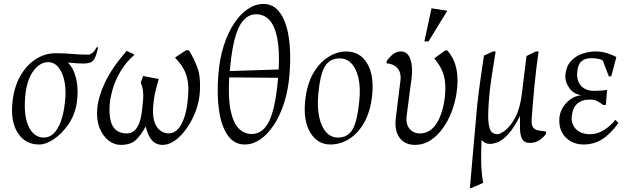

<svg xmlns="http://www.w3.org/2000/svg" viewBox="-20 -720 3173 970"><path d="M178 10Q106 10 68.5 -50.5Q31 -111 44 -214Q54 -289 86 -342Q118 -395 163.5 -423Q209 -451 260 -451Q294 -451 317 -449.5Q340 -448 364.5 -446Q389 -444 426 -444Q435 -444 446.5 -452.5Q458 -461 467 -480L476 -482Q468 -445 459.5 -427.5Q451 -410 437 -404.5Q423 -399 398 -399Q386 -399 364.5 -400.5Q343 -402 322 -404Q352 -378 365 -320.5Q378 -263 367 -194Q356 -134 323 -88Q290 -42 250.5 -16Q211 10 178 10ZM202 -25Q230 -25 251.5 -46Q273 -67 287.5 -107Q302 -147 308 -203Q315 -262 306 -307.5Q297 -353 275.5 -379.5Q254 -406 223 -406Q183 -406 150.5 -364Q118 -322 109 -248Q97 -142 123.5 -83.5Q150 -25 202 -25Z M590 12Q557 12 528.5 -10Q500 -32 483.5 -72.5Q467 -113 471 -168Q476 -230 510.5 -303.5Q545 -377 620 -463L660 -444Q614 -404 587 -356.5Q560 -309 548 -265Q536 -221 534 -190Q531 -142 539 -110Q547 -78 567.5 -62Q588 -46 622 -46Q641 -46 656 -57.5Q671 -69 681.5 -93.5Q692 -118 697 -158Q701 -191 703 -215Q705 -239 702.5 -260Q700 -281 691 -303L703 -336L782 -321Q771 -285 763 -248Q755 -211 753 -167Q752 -121 764 -94.5Q776 -68 795 -57Q814 -46 831 -46Q875 -46 901 -101.5Q927 -157 931 -250Q933 -285 928.5 -310.5Q924 -336 915.5 -356Q907 -376 894 -393.5Q881 -411 864 -429L920 -466H934Q959 -427 976.5 -381Q994 -335 990 -262Q988 -212 970.5 -163.5Q953 -115 925.5 -75Q898 -35 866 -11.5Q834 12 802 12Q768 12 747.5 -11.5Q727 -35 716 -81Q693 -38 666.5 -13Q640 12 590 12Z M1216 10Q1164 10 1131.5 -35Q1099 -80 1087 -159.5Q1075 -239 1083 -341Q1089 -422 1110 -488Q1131 -554 1162.5 -601.5Q1194 -649 1232 -674.5Q1270 -700 1311 -700Q1363 -700 1395 -655Q1427 -610 1439 -531Q1451 -452 1443 -349Q1437 -268 1416 -202Q1395 -136 1363.5 -88.5Q1332 -41 1294.5 -15.5Q1257 10 1216 10ZM1252 -43Q1308 -43 1340 -108.5Q1372 -174 1385 -327L1138 -329Q1132 -226 1145 -163Q1158 -100 1185.5 -71.5Q1213 -43 1252 -43ZM1141 -361 1388 -369Q1393 -470 1380 -531Q1367 -592 1340 -620Q1313 -648 1274 -648Q1219 -648 1186.5 -581.5Q1154 -515 1141 -361Z M1649 10Q1584 10 1547.5 -50.5Q1511 -111 1522 -213Q1531 -295 1562.5 -349.5Q1594 -404 1638.5 -432Q1683 -460 1729 -460Q1799 -460 1835 -399.5Q1871 -339 1860 -237Q1851 -156 1820 -101Q1789 -46 1744 -18Q1699 10 1649 10ZM1687 -25Q1737 -25 1761 -66Q1785 -107 1795 -208Q1802 -275 1791.5 -323.5Q1781 -372 1756.5 -398.5Q1732 -425 1697 -425Q1646 -425 1621.5 -384.5Q1597 -344 1588 -244Q1582 -176 1593 -127Q1604 -78 1628.5 -51.5Q1653 -25 1687 -25Z M2076 12Q2042 12 2018.5 -4.5Q1995 -21 1984.5 -52Q1974 -83 1980 -126L2003 -313Q2008 -353 1988 -375.5Q1968 -398 1933 -400L1934 -413Q1948 -432 1965.5 -446Q1983 -460 2005 -460Q2040 -460 2053.5 -420Q2067 -380 2059 -322L2034 -132Q2030 -93 2049 -69.5Q2068 -46 2102 -46Q2127 -46 2148 -58.5Q2169 -71 2185 -95.5Q2201 -120 2212 -155Q2223 -190 2228 -235Q2234 -296 2222 -339.5Q2210 -383 2174 -425L2229 -465H2240Q2275 -425 2286 -371Q2297 -317 2286 -247Q2279 -202 2262 -156.5Q2245 -111 2218 -73Q2191 -35 2155.5 -11.5Q2120 12 2076 12ZM2124 -511 2160 -678 2240 -666 2145 -511Z M2354 230Q2360 161 2366.5 86Q2373 11 2379.5 -60.5Q2386 -132 2391 -190Q2395 -225 2399.5 -261.5Q2404 -298 2410.5 -341.5Q2417 -385 2425 -439L2470 -460H2484Q2474 -398 2463.5 -330.5Q2453 -263 2449 -198Q2444 -130 2448.5 -96.5Q2453 -63 2464.5 -52.5Q2476 -42 2492 -42Q2507 -42 2533 -62Q2559 -82 2583 -126.5Q2607 -171 2616 -243L2640 -437L2687 -460H2701Q2689 -378 2680 -286Q2671 -194 2666 -118Q2664 -90 2672.5 -77.5Q2681 -65 2698 -61.5Q2715 -58 2738 -56V-43Q2725 -25 2704.5 -11.5Q2684 2 2658 2Q2627 2 2617 -19.5Q2607 -41 2607 -73Q2607 -105 2607 -134Q2578 -77 2551.5 -46.5Q2525 -16 2501 -4.5Q2477 7 2454 7Q2441 7 2431 1.5Q2421 -4 2413 -13Q2410 48 2411 100.5Q2412 153 2421 204L2361 230Z M2926 10Q2894 10 2865.5 -5Q2837 -20 2820 -49.5Q2803 -79 2806 -123Q2810 -167 2841.5 -200.5Q2873 -234 2917 -239Q2877 -245 2856 -275.5Q2835 -306 2836 -334Q2839 -384 2864 -411Q2889 -438 2923 -449Q2957 -460 2986 -460Q3018 -460 3043.5 -452.5Q3069 -445 3094 -432L3068 -334H3056L3025 -415Q3018 -419 3003 -422.5Q2988 -426 2967 -426Q2933 -426 2915.5 -408.5Q2898 -391 2896 -352Q2894 -326 2903 -305.5Q2912 -285 2932 -273Q2952 -261 2982 -261Q2995 -261 3011.5 -262Q3028 -263 3047 -266L3041 -190H3027Q3013 -201 2997.5 -209Q2982 -217 2961 -217Q2918 -217 2894.5 -194.5Q2871 -172 2868 -126Q2867 -105 2876.5 -86Q2886 -67 2907.5 -54.5Q2929 -42 2961 -42Q2998 -42 3032 -63.5Q3066 -85 3089 -115L3104 -98Q3064 -43 3022.5 -16.5Q2981 10 2926 10Z"/></svg>

Font: Ancizar Serif Light
Style: Italic
Weight: 300
Italic angle: -4°
Designer: Cesar Puertas, Viviana Monsalve, Julian Moncada, Julian Prieto, Jose Castro, Felipe Aragon, Mariel Hernandez, Sara Alarc
Version: Version 8.100